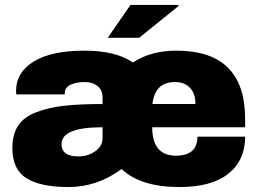

<svg xmlns="http://www.w3.org/2000/svg" viewBox="-20 -745 1040 777"><path d="M694 -540Q972 -540 972 -264V-230H596Q596 -115 692 -115Q779 -115 779 -192H972Q972 -96 904 -42Q836 12 706 12Q549 12 472 -61Q374 12 256 12Q145 12 87.5 -23.5Q30 -59 30 -146Q30 -201 53.5 -236.5Q77 -272 127 -291Q177 -310 239 -317Q301 -324 395 -324V-350Q395 -381 374.5 -397Q354 -413 322 -413Q289 -413 265.5 -402Q242 -391 242 -367V-363H46Q45 -368 45 -377Q45 -452 116.5 -496Q188 -540 321 -540Q449 -540 518 -492Q590 -540 694 -540ZM395 -185V-230Q229 -230 229 -162Q229 -112 297 -112Q336 -112 365.5 -133Q395 -154 395 -185ZM688 -413Q607 -413 597 -324H771Q771 -366 749 -389.5Q727 -413 688 -413ZM703 -721 543 -592H416L508 -725H701Z"/></svg>

Font: Archicoco
Style: Regular
Weight: 400
Designer: Hector Gatti
Foundry: Hector Gatti
Version: 1.002